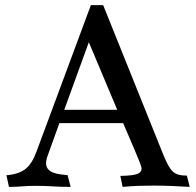

<svg xmlns="http://www.w3.org/2000/svg" viewBox="-20 -730 766 750"><path d="M212 -249 163 -113Q160 -101 160 -92Q160 -72 178 -60.5Q196 -49 244 -46L256 0Q234 0 218 -0.5Q202 -1 187 -2Q172 -3 156 -3.5Q140 -4 119 -4Q101 -4 89 -3.5Q77 -3 66 -2Q55 -1 43 -0.5Q31 0 15 0L5 -46H11Q57 -51 81.5 -71.5Q106 -92 123 -139L335 -710H383L619 -123Q629 -99 637.5 -83.5Q646 -68 655.5 -59.5Q665 -51 678 -47.5Q691 -44 710 -44L721 0Q686 -2 651 -3.5Q616 -5 580 -5Q546 -5 520 -4Q494 -3 459 0L450 -43H454Q499 -44 516 -50.5Q533 -57 533 -71Q533 -73 532 -78Q531 -83 524 -100.5Q517 -118 502.5 -152.5Q488 -187 461 -249ZM231 -301H438L327 -565Z"/></svg>

Font: Lusitana
Style: Regular
Weight: 400
Designer: Ana Paula Megda
Foundry: Ana Paula Megda
Version: Version 1.000; ttfautohint (v1.1) -l 8 -r 50 -G 200 -x 14 -D